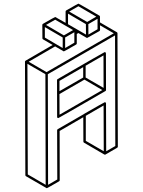

<svg xmlns="http://www.w3.org/2000/svg" viewBox="-20 -943 772 1039"><path d="M233.9 75.2H231.9Q231.9 74.7 231.4 74.7H231Q230.5 74.7 230.5 74.2L120.1 10.3Q117.2 8.3 117.2 4.4L115.2 -609.9Q115.7 -613.3 118.7 -614.7L265.1 -699.7L212.9 -730Q209.5 -731.9 209.5 -735.8L209 -808.6Q209.5 -812 212.4 -814Q276.9 -851.1 278.8 -851.1Q280.3 -851.1 335 -819.3V-880.9Q335 -884.3 337.9 -886.2Q402.3 -923.3 404.3 -923.3Q406.2 -923.3 462.2 -890.9Q518.1 -858.4 518.6 -857.9Q519 -857.4 519.3 -857.4Q519.5 -857.4 519.5 -856.9L521 -854V-821.8L613.3 -768.1V-767.6L614.3 -767.1L614.7 -766.1V-765.6H615.2L615.7 -763.7L617.7 -148.9Q617.2 -145.5 614.3 -143.6Q550.3 -106.4 549.6 -106.2Q548.8 -106 547.9 -106L546.9 -106.4H545.4V-106.9H544.4L434.6 -170.9Q431.2 -172.9 431.2 -176.8L430.7 -308.6L302.7 -234.4L303.2 32.2Q303.2 36.1 299.8 38.1Q235.8 75.2 233.9 75.2ZM458.5 -755.9 507.8 -784.7V-841.3L458 -812.5ZM451.7 -824.2 501 -853 404.3 -909.2 354.5 -880.4ZM445.3 -755.9 444.8 -812.5 348.1 -869.1V-812ZM332.5 -683.1 382.3 -711.9V-768.6L332.5 -740.2ZM325.7 -751.5 375.5 -780.3 278.8 -836.4 229 -808.1ZM319.3 -683.1V-740.2L222.7 -796.4V-739.7ZM227.1 57.1 225.6 -541.5 128.4 -597.7 130.4 1ZM231.9 -552.7 595.7 -762.7 521 -806.2 521.5 -780.8Q521 -776.9 518.1 -774.9Q453.1 -737.8 451.7 -737.8H450.2Q449.7 -737.8 449.7 -738.3H448.7L404.3 -764.2L395.5 -759.3V-708Q395.5 -704.1 392.1 -702.1Q328.1 -665 325.7 -665L323.2 -665.5V-666L278.3 -691.9L135.3 -608.9ZM541.5 -124.5 540.5 -372.1 444.3 -316.4V-180.7ZM240.2 57.1 290 28.3 289.1 -238.3Q289.6 -242.2 292.5 -244.1L434.1 -325.7V-326.2Q545.4 -390.1 547.4 -390.1Q548.8 -390.1 550.3 -389.2Q553.7 -387.2 553.7 -383.8L554.7 -124.5L604 -152.8L602.5 -751.5L238.8 -541.5ZM295.9 -304.2Q289.1 -304.2 289.1 -310.5L288.6 -509.3Q288.6 -513.2 292 -515.1Q544.4 -661.1 546.4 -661.1Q552.2 -661.1 553.2 -654.3L553.7 -455.1Q553.2 -451.7 550.3 -450.2Q297.9 -304.2 295.9 -304.2ZM301.8 -449.7 430.2 -523.4V-579.6L301.8 -505.4ZM302.2 -322.3 533.7 -455.6 437 -512.2 301.8 -434.1ZM540.5 -467.3 540 -643.1 443.4 -587.4V-523.4Z"/></svg>

Font: 3D Isometric
Style: Regular
Weight: 400
Designer: GGBotNet
Version: 1.10